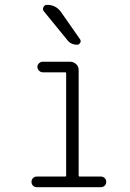

<svg xmlns="http://www.w3.org/2000/svg" viewBox="-20 -775 540 795"><path d="M131.8 0Q123 0 116.7 -6.3Q110.4 -12.7 110.4 -22Q110.4 -31.2 116.7 -37.6Q123 -43.9 131.8 -43.9H250Q253.9 -43.9 253.9 -48.8V-470.7Q253.9 -475.6 250 -475.6H157.2Q148.4 -475.6 141.6 -482.4Q134.8 -489.3 134.8 -498Q134.8 -506.8 141.6 -513.2Q148.4 -519.5 157.2 -519.5H269.5Q284.2 -519.5 294.9 -509.8Q305.7 -500 305.7 -485.4V-48.8Q305.7 -43.9 309.6 -43.9H398.4Q407.2 -43.9 413.6 -37.6Q419.9 -31.2 419.9 -22Q419.9 -12.7 413.6 -6.3Q407.2 0 398.4 0ZM175.8 -754.9Q210.9 -754.9 232.4 -725.6L311.5 -612.3Q316.4 -605.5 312 -597.7Q307.6 -589.8 299.8 -589.8Q272.5 -589.8 257.8 -610.4L162.1 -727.5Q155.3 -735.4 159.7 -745.1Q164.1 -754.9 173.8 -754.9Z"/></svg>

Font: Rounded-L Mgen+ 1m light
Style: Regular
Weight: 200
Designer: [Source Han Sans]
Ryoko NISHIZUKA  (kana & ideographs); Paul D. Hunt (Latin, Greek & Cyrillic); Wenlong ZHANG  (bopomofo
Version: Version 1.059.20150602